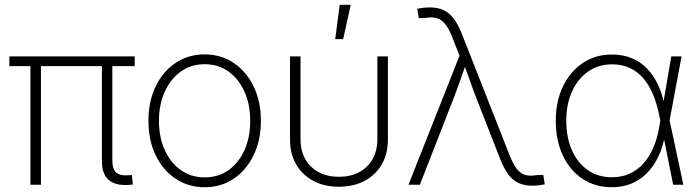

<svg xmlns="http://www.w3.org/2000/svg" viewBox="-20 -762 2876 792"><path d="M507.3 1Q455.6 3.9 428 -20.3Q400.4 -44.4 400.4 -96.7V-513.7H443.4V-101.6Q443.4 -63.5 459.7 -49.8Q476.1 -36.1 509.8 -39.1Q515.1 -39.6 517.6 -39.6Q520 -39.6 523.9 -40L528.3 -1Q523.9 -0.5 518.6 0Q513.2 0.5 507.3 1ZM105.5 0V-513.7H148.9V0ZM18.6 -489.3V-529.3H535.6V-489.3Z M824.2 10.3Q756.3 10.3 703.9 -25.1Q651.4 -60.5 621.8 -122.3Q592.3 -184.1 592.3 -263.2Q592.3 -343.3 621.8 -405Q651.4 -466.8 703.9 -502.2Q756.3 -537.6 824.2 -537.6Q892.1 -537.6 944.3 -502.2Q996.6 -466.8 1026.4 -405Q1056.2 -343.3 1056.2 -263.2Q1056.2 -184.1 1026.4 -122.3Q996.6 -60.5 944.6 -25.1Q892.6 10.3 824.2 10.3ZM824.2 -30.3Q880.9 -30.3 923.1 -60.5Q965.3 -90.8 988.8 -143.6Q1012.2 -196.3 1012.2 -263.2Q1012.2 -330.6 988.8 -383.3Q965.3 -436 923.1 -466.6Q880.9 -497.1 824.2 -497.1Q768.1 -497.1 725.6 -466.6Q683.1 -436 659.4 -383.3Q635.7 -330.6 635.7 -263.2Q635.7 -196.3 659.4 -143.6Q683.1 -90.8 725.6 -60.5Q768.1 -30.3 824.2 -30.3Z M1377.9 8.3Q1318.4 8.3 1272.9 -15.6Q1227.5 -39.6 1201.9 -83.5Q1176.3 -127.4 1176.3 -186V-529.3H1219.7V-187.5Q1219.7 -140.1 1239.5 -105.2Q1259.3 -70.3 1295.2 -51.5Q1331.1 -32.7 1377.9 -32.7Q1425.3 -32.7 1460.9 -51.5Q1496.6 -70.3 1516.6 -105.2Q1536.6 -140.1 1536.6 -187.5V-529.3H1580.1V-186Q1580.1 -127.4 1554.4 -83.5Q1528.8 -39.6 1483.4 -15.6Q1438 8.3 1377.9 8.3ZM1362.8 -600.6 1381.3 -742.2H1426.8L1395.5 -600.6Z M1665 0 1875.5 -532.2 1845.2 -609.4Q1831.5 -644 1816.2 -662.8Q1800.8 -681.6 1781.5 -687.3Q1762.2 -692.9 1735.4 -688L1707.5 -687L1701.2 -726.1Q1714.8 -728.5 1727.3 -730Q1739.7 -731.4 1754.4 -731.4Q1785.2 -731.4 1808.8 -720.7Q1832.5 -710 1850.8 -686.3Q1869.1 -662.6 1884.3 -624.5L2083.5 -118.2Q2097.2 -83.5 2112.3 -64.7Q2127.4 -45.9 2147 -40.3Q2166.5 -34.7 2192.9 -39.6L2221.2 -40.5L2227.1 -1.5Q2213.9 1 2201.4 2.4Q2189 3.9 2174.3 3.9Q2143.1 3.9 2119.4 -6.8Q2095.7 -17.6 2077.6 -41.3Q2059.6 -64.9 2044.4 -103L1949.2 -346.2Q1933.6 -386.2 1919.7 -425.8Q1905.8 -465.3 1891.1 -504.4H1904.3Q1890.6 -465.3 1876.7 -425.8Q1862.8 -386.2 1847.2 -346.2L1711.9 0Z M2503.9 10.3Q2434.6 10.3 2382.3 -24.7Q2330.1 -59.6 2301.3 -121.6Q2272.5 -183.6 2272.5 -263.7Q2272.5 -343.3 2302 -405Q2331.5 -466.8 2383.8 -502Q2436 -537.1 2504.4 -537.1Q2550.8 -537.1 2587.4 -521.5Q2624 -505.9 2650.6 -477.5Q2677.2 -449.2 2695.1 -410.6Q2712.9 -372.1 2721.7 -325.2H2735.8L2741.7 -267.6L2798.8 0H2756.8L2699.7 -284.7Q2690.4 -332 2674.3 -371.1Q2658.2 -410.2 2634.5 -438.2Q2610.8 -466.3 2578.6 -481.4Q2546.4 -496.6 2504.9 -496.6Q2448.7 -496.6 2406.2 -467Q2363.8 -437.5 2339.8 -385Q2315.9 -332.5 2315.9 -263.7Q2315.9 -194.3 2339.4 -141.8Q2362.8 -89.4 2405 -60.1Q2447.3 -30.8 2503.9 -30.8Q2543.9 -30.8 2576.4 -45.2Q2608.9 -59.6 2633.8 -87.2Q2658.7 -114.7 2675.3 -153.6Q2691.9 -192.4 2699.7 -240.7L2749 -529.3H2791.5L2741.7 -263.2L2736.3 -202.1H2722.7Q2713.9 -153.8 2695.1 -114.7Q2676.3 -75.7 2648.4 -47.6Q2620.6 -19.5 2584.5 -4.6Q2548.3 10.3 2503.9 10.3Z"/></svg>

Font: Inter 24pt ExtraLight
Style: Regular
Weight: 250
Designer: Rasmus Andersson
Foundry: rsms
Version: Version 4.001;git-66647c0bb